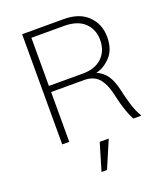

<svg xmlns="http://www.w3.org/2000/svg" viewBox="-167 -811 974 1153"><g transform="rotate(-20 320.0 -234.0)"><path d="M159.2 -357.4H376Q455.1 -357.4 499 -399.9Q543 -442.4 543 -512.7Q543 -579.1 498.5 -622.1Q454.1 -665 367.2 -665H159.2ZM114.3 0V-704.1H379.9Q480.5 -704.1 534.7 -649.9Q588.9 -595.7 588.9 -514.6Q588.9 -434.6 546.4 -389.6Q503.9 -344.7 454.1 -334Q496.1 -315.4 519 -281.2Q542 -247.1 554.7 -192.4Q556.6 -183.6 562 -161.1Q567.4 -138.7 569.3 -132.3Q571.3 -126 575.7 -108.9Q580.1 -91.8 582.5 -85.4Q585 -79.1 589.4 -65.4Q593.8 -51.8 597.7 -43.5Q601.6 -35.2 607.4 -23.4Q613.3 -11.7 620.1 0H568.4Q553.7 -27.3 542.5 -59.6Q531.2 -91.8 525.9 -112.3Q520.5 -132.8 506.8 -189.5Q500 -214.8 491.7 -234.9Q483.4 -254.9 468.3 -275.4Q453.1 -295.9 428.2 -307.1Q403.3 -318.4 370.1 -318.4H159.2V0ZM279.3 236.3 331.1 62.5H388.7L314.5 236.3Z"/></g></svg>

Font: Gothic A1 ExtraLight
Style: Regular
Weight: 275
Designer: HanYang I&C Co.,Ltd.
Foundry: HanYang I&C Co.,Ltd.
Version: Version 2.50